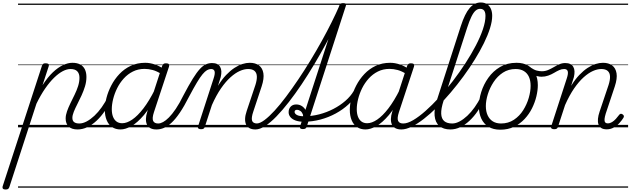

<svg xmlns="http://www.w3.org/2000/svg" viewBox="-145 -1024 5071 1544"><path d="M-101 500Q-115 500 -121 493.5Q-127 487 -124 475L192 -494Q196 -506 202 -510.5Q208 -515 221 -515Q238 -515 244.5 -509.5Q251 -504 247 -492L197 -339Q239 -404 280.5 -443Q322 -482 362 -500.5Q402 -519 437 -519Q475 -519 500 -505.5Q525 -492 537.5 -466.5Q550 -441 550 -405Q550 -367 538.5 -329.5Q527 -292 510.5 -256Q494 -220 477 -187Q460 -154 448.5 -125.5Q437 -97 437 -76Q437 -53 451 -42Q465 -31 493 -31Q502 -31 506 -23.5Q510 -16 508 -7Q506 2 499 9.5Q492 17 479 17Q431 17 407 -6.5Q383 -30 383 -71Q383 -98 394 -129Q405 -160 421.5 -194Q438 -228 455 -262.5Q472 -297 483 -331.5Q494 -366 494 -399Q494 -432 476.5 -450.5Q459 -469 422 -469Q393 -469 359.5 -451.5Q326 -434 290 -399Q254 -364 218 -312Q182 -260 148 -190L-70 481Q-74 491 -80 495.5Q-86 500 -101 500ZM0 475H635V485H0ZM0 -20H635V0H0ZM0 -505H635V-500H0ZM0 -995H635V-985H0Z M478 17Q467 17 462.5 9.5Q458 2 459.5 -7Q461 -16 469.5 -23.5Q478 -31 493 -31Q521 -31 552 -47.5Q583 -64 614 -93Q645 -122 673 -161.5Q701 -201 724 -247Q729 -257 738 -256.5Q747 -256 753.5 -249.5Q760 -243 755 -233Q730 -179 699 -133Q668 -87 632 -53.5Q596 -20 557.5 -1.5Q519 17 478 17ZM635 475V485ZM635 -20V0ZM635 -505V-500ZM635 -995V-985Z M824 17Q785 17 756.5 -2Q728 -21 713 -57Q698 -93 698 -141Q698 -185 711 -236Q724 -287 750 -337Q776 -387 815 -428.5Q854 -470 906 -494.5Q958 -519 1023 -519Q1061 -519 1100.5 -505.5Q1140 -492 1171 -469L1159 -425Q1117 -452 1083 -461Q1049 -470 1018 -470Q966 -470 924 -449Q882 -428 850 -392.5Q818 -357 797 -314.5Q776 -272 765 -228Q754 -184 754 -146Q754 -111 763.5 -86Q773 -61 791.5 -47Q810 -33 838 -33Q875 -33 918.5 -62.5Q962 -92 1008.5 -152.5Q1055 -213 1101 -305L1115 -266Q1065 -161 1012.5 -99Q960 -37 912 -10Q864 17 824 17ZM1112 17Q1084 17 1065 7Q1046 -3 1037 -22Q1028 -41 1028.5 -67Q1029 -93 1039 -125L1159 -494Q1164 -506 1170.5 -510.5Q1177 -515 1190 -515Q1208 -515 1213 -507.5Q1218 -500 1214 -488L1093 -122Q1077 -73 1086.5 -52Q1096 -31 1127 -31Q1136 -31 1140 -23.5Q1144 -16 1142.5 -7Q1141 2 1133.5 9.5Q1126 17 1112 17ZM635 475H1270V485H635ZM635 -20H1270V0H635ZM635 -505H1270V-500H635ZM635 -995H1270V-985H635Z M1114 17Q1103 17 1099.5 9.5Q1096 2 1098.5 -7Q1101 -16 1108.5 -23.5Q1116 -31 1128 -31Q1145 -31 1166.5 -42.5Q1188 -54 1213.5 -79.5Q1239 -105 1268.5 -148.5Q1298 -192 1330 -257Q1373 -339 1405 -390.5Q1437 -442 1462.5 -469.5Q1488 -497 1511.5 -507Q1535 -517 1561 -517Q1571 -517 1573.5 -509.5Q1576 -502 1573.5 -493Q1571 -484 1565 -476.5Q1559 -469 1552 -469Q1536 -469 1519.5 -459.5Q1503 -450 1483.5 -426.5Q1464 -403 1438 -359.5Q1412 -316 1376 -248Q1336 -169 1301 -117.5Q1266 -66 1234.5 -37Q1203 -8 1173.5 4.5Q1144 17 1114 17ZM1270 475H1370V485H1270ZM1270 -20H1370V0H1270ZM1270 -505H1370V-500H1270ZM1270 -995H1370V-985H1270Z M1909 17Q1881 17 1862 7Q1843 -3 1834 -22.5Q1825 -42 1826 -69.5Q1827 -97 1839 -132L1909 -341Q1922 -382 1920.5 -410.5Q1919 -439 1901.5 -454Q1884 -469 1850 -469Q1819 -469 1783 -453Q1747 -437 1708.5 -402.5Q1670 -368 1632 -313Q1594 -258 1559 -179L1502 -4Q1499 6 1492.5 10.5Q1486 15 1471 15Q1459 15 1451.5 10Q1444 5 1447 -6L1573 -394Q1586 -433 1580.5 -451Q1575 -469 1552 -469Q1541 -469 1536.5 -476.5Q1532 -484 1533.5 -493Q1535 -502 1542 -509.5Q1549 -517 1561 -517Q1585 -517 1601 -509Q1617 -501 1625.5 -486Q1634 -471 1635 -450.5Q1636 -430 1630 -404L1608 -334Q1640 -386 1673.5 -421Q1707 -456 1740.5 -478Q1774 -500 1805 -509.5Q1836 -519 1863 -519Q1909 -519 1937.5 -498Q1966 -477 1973 -435Q1980 -393 1959 -329L1892 -127Q1875 -77 1882 -54Q1889 -31 1924 -31Q1934 -31 1938 -23.5Q1942 -16 1940.5 -7Q1939 2 1931 9.5Q1923 17 1909 17ZM1370 475H2066V485H1370ZM1370 -20H2066V0H1370ZM1370 -505H2066V-500H1370ZM1370 -995H2066V-985H1370Z M1910 17Q1899 17 1895 9.5Q1891 2 1892.5 -7Q1894 -16 1901 -23.5Q1908 -31 1919 -31Q1945 -31 1982 -58.5Q2019 -86 2063 -134Q2107 -182 2155 -246Q2203 -310 2253 -384Q2303 -458 2351 -537Q2399 -616 2442.5 -694.5Q2486 -773 2522 -845.5Q2558 -918 2584 -978Q2588 -986 2595 -990Q2602 -994 2610 -994Q2618 -994 2622.5 -989.5Q2627 -985 2624 -978Q2597 -911 2559 -833Q2521 -755 2476 -672Q2431 -589 2381.5 -506Q2332 -423 2280.5 -346Q2229 -269 2177.5 -203Q2126 -137 2078 -87.5Q2030 -38 1987 -10.5Q1944 17 1910 17ZM2066 475H2091V485H2066ZM2066 -20H2091V0H2066ZM2066 -505H2091V-500H2066ZM2066 -995H2091V-985H2066Z M2290 14Q2278 14 2271.5 9.5Q2265 5 2268 -7L2583 -978Q2587 -990 2594 -994.5Q2601 -999 2614 -999Q2630 -999 2635.5 -993.5Q2641 -988 2636 -976L2321 -4Q2318 5 2311.5 9.5Q2305 14 2290 14ZM2091 475H2605V485H2091ZM2091 -20H2605V0H2091ZM2091 -505H2605V-500H2091ZM2091 -995H2605V-985H2091Z M2296 -45Q2260 -45 2233 -54.5Q2206 -64 2191 -81.5Q2176 -99 2176 -122Q2176 -149 2192.5 -166.5Q2209 -184 2237 -184Q2264 -184 2285 -169.5Q2306 -155 2316 -131.5Q2326 -108 2317 -81L2289 -68Q2296 -90 2289.5 -106.5Q2283 -123 2270 -132Q2257 -141 2244 -141Q2224 -141 2224 -124Q2224 -110 2242.5 -99.5Q2261 -89 2302 -89Q2362 -89 2422 -104.5Q2482 -120 2536 -148Q2590 -176 2632.5 -213Q2675 -250 2700 -293Q2706 -303 2716 -302.5Q2726 -302 2732.5 -294.5Q2739 -287 2732 -277Q2704 -228 2658.5 -185.5Q2613 -143 2555 -111.5Q2497 -80 2431.5 -62.5Q2366 -45 2296 -45ZM2605 475V485ZM2605 -20V0ZM2605 -505V-500ZM2605 -995V-985Z M2794 17Q2755 17 2726.5 -2Q2698 -21 2683 -57Q2668 -93 2668 -141Q2668 -185 2681 -236Q2694 -287 2720 -337Q2746 -387 2785 -428.5Q2824 -470 2876 -494.5Q2928 -519 2993 -519Q3031 -519 3070.5 -505.5Q3110 -492 3141 -469L3129 -425Q3087 -452 3053 -461Q3019 -470 2988 -470Q2936 -470 2894 -449Q2852 -428 2820 -392.5Q2788 -357 2767 -314.5Q2746 -272 2735 -228Q2724 -184 2724 -146Q2724 -111 2733.5 -86Q2743 -61 2761.5 -47Q2780 -33 2808 -33Q2845 -33 2888.5 -62.5Q2932 -92 2978.5 -152.5Q3025 -213 3071 -305L3085 -266Q3035 -161 2982.5 -99Q2930 -37 2882 -10Q2834 17 2794 17ZM3082 17Q3054 17 3035 7Q3016 -3 3007 -22Q2998 -41 2998.5 -67Q2999 -93 3009 -125L3129 -494Q3134 -506 3140.5 -510.5Q3147 -515 3160 -515Q3178 -515 3183 -507.5Q3188 -500 3184 -488L3063 -122Q3047 -73 3056.5 -52Q3066 -31 3097 -31Q3106 -31 3110 -23.5Q3114 -16 3112.5 -7Q3111 2 3103.5 9.5Q3096 17 3082 17ZM2605 475H3240V485H2605ZM2605 -20H3240V0H2605ZM2605 -505H3240V-500H2605ZM2605 -995H3240V-985H2605Z M3083 17Q3071 17 3067 9.5Q3063 2 3066 -7Q3069 -16 3077.5 -23.5Q3086 -31 3098 -31Q3132 -31 3178 -58Q3224 -85 3277 -132Q3330 -179 3386 -240Q3442 -301 3496 -371.5Q3550 -442 3597.5 -515Q3645 -588 3681.5 -658Q3718 -728 3738.5 -789Q3759 -850 3759 -896Q3759 -908 3767 -914.5Q3775 -921 3786 -921Q3797 -921 3805 -914.5Q3813 -908 3813 -896Q3813 -853 3795.5 -797Q3778 -741 3746.5 -677Q3715 -613 3673 -545Q3631 -477 3581.5 -409.5Q3532 -342 3478.5 -279Q3425 -216 3370.5 -162.5Q3316 -109 3264 -68.5Q3212 -28 3166 -5.5Q3120 17 3083 17ZM3240 475V485ZM3240 -20V0ZM3240 -505V-500ZM3240 -995V-985Z M3476 17Q3421 17 3388 -11Q3355 -39 3350 -94Q3345 -149 3371 -227L3561 -815Q3593 -914 3631.5 -959Q3670 -1004 3721 -1004Q3751 -1004 3771.5 -990.5Q3792 -977 3802.5 -953Q3813 -929 3813 -897Q3813 -885 3805 -878.5Q3797 -872 3786 -872Q3775 -872 3767 -878.5Q3759 -885 3759 -897Q3759 -915 3754.5 -927.5Q3750 -940 3740.5 -946.5Q3731 -953 3716 -953Q3696 -953 3679 -938Q3662 -923 3645.5 -889Q3629 -855 3611 -799L3422 -214Q3401 -149 3403 -109Q3405 -69 3427.5 -50Q3450 -31 3491 -31Q3501 -31 3505.5 -23.5Q3510 -16 3508 -7Q3506 2 3497.5 9.5Q3489 17 3476 17ZM3240 475H3634V485H3240ZM3240 -20H3634V0H3240ZM3240 -505H3634V-500H3240ZM3240 -995H3634V-985H3240Z M3477 17Q3466 17 3461.5 9.5Q3457 2 3458.5 -7Q3460 -16 3468.5 -23.5Q3477 -31 3492 -31Q3520 -31 3551 -47.5Q3582 -64 3613 -93Q3644 -122 3672 -161.5Q3700 -201 3723 -247Q3728 -257 3737 -256.5Q3746 -256 3752.5 -249.5Q3759 -243 3754 -233Q3729 -179 3698 -133Q3667 -87 3631 -53.5Q3595 -20 3556.5 -1.5Q3518 17 3477 17ZM3634 475V485ZM3634 -20V0ZM3634 -505V-500ZM3634 -995V-985Z M3878 19Q3822 19 3783.5 -4.5Q3745 -28 3725.5 -70.5Q3706 -113 3706 -168Q3706 -223 3725 -284Q3744 -345 3782 -398.5Q3820 -452 3876.5 -485.5Q3933 -519 4009 -519Q4064 -519 4102 -496.5Q4140 -474 4160 -433.5Q4180 -393 4180 -339Q4180 -298 4168.5 -249.5Q4157 -201 4133.5 -153.5Q4110 -106 4073.5 -67Q4037 -28 3988.5 -4.5Q3940 19 3878 19ZM3884 -31Q3943 -31 3988 -61Q4033 -91 4062.5 -138Q4092 -185 4107 -237Q4122 -289 4122 -334Q4122 -376 4108.5 -406Q4095 -436 4068 -452.5Q4041 -469 4002 -469Q3944 -469 3899.5 -440Q3855 -411 3824.5 -364.5Q3794 -318 3778 -266.5Q3762 -215 3762 -171Q3762 -128 3776.5 -96.5Q3791 -65 3818 -48Q3845 -31 3884 -31ZM3634 475H4235V485H3634ZM3634 -20H4235V0H3634ZM3634 -505H4235V-500H3634ZM3634 -995H4235V-985H3634Z M4209 -407Q4193 -407 4174 -412Q4155 -417 4137.5 -426Q4120 -435 4106 -446Q4098 -453 4096 -461.5Q4094 -470 4097 -477Q4100 -484 4106.5 -486Q4113 -488 4122 -481Q4150 -462 4171.5 -456.5Q4193 -451 4212 -451Q4239 -451 4262.5 -461Q4286 -471 4308 -484Q4330 -497 4352.5 -507Q4375 -517 4400 -517Q4409 -517 4413 -509.5Q4417 -502 4415.5 -493Q4414 -484 4407.5 -476.5Q4401 -469 4391 -469Q4372 -469 4352 -460Q4332 -451 4310.5 -438Q4289 -425 4263.5 -416Q4238 -407 4209 -407ZM4236 475V485ZM4236 -20V0ZM4236 -505V-500ZM4236 -995V-985Z M4311 15Q4299 15 4291.5 10Q4284 5 4287 -6L4413 -394Q4426 -433 4420.5 -451Q4415 -469 4392 -469Q4382 -469 4377.5 -476.5Q4373 -484 4374.5 -493Q4376 -502 4383 -509.5Q4390 -517 4401 -517Q4425 -517 4441 -509Q4457 -501 4465.5 -486Q4474 -471 4475 -450.5Q4476 -430 4470 -404L4448 -334Q4480 -386 4513.5 -421Q4547 -456 4580.5 -478Q4614 -500 4645 -509.5Q4676 -519 4704 -519Q4749 -519 4777.5 -498Q4806 -477 4813 -435Q4820 -393 4799 -329L4726 -110Q4718 -84 4716.5 -66.5Q4715 -49 4721.5 -40.5Q4728 -32 4743 -32Q4760 -32 4776.5 -42Q4793 -52 4807.5 -68Q4822 -84 4833 -99Q4838 -106 4844.5 -108.5Q4851 -111 4861 -105Q4871 -98 4872 -91Q4873 -84 4868 -76Q4857 -58 4837.5 -36Q4818 -14 4791.5 1Q4765 16 4734 16Q4707 16 4691 6Q4675 -4 4668 -23Q4661 -42 4663.5 -68.5Q4666 -95 4677 -127L4749 -341Q4762 -382 4760.5 -410.5Q4759 -439 4741.5 -454Q4724 -469 4690 -469Q4659 -469 4623 -453Q4587 -437 4548.5 -402.5Q4510 -368 4472 -313Q4434 -258 4399 -179L4342 -4Q4339 6 4332.5 10.5Q4326 15 4311 15ZM4235 475H4906V485H4235ZM4235 -20H4906V0H4235ZM4235 -505H4906V-500H4235ZM4235 -995H4906V-985H4235Z"/></svg>

Font: Playwrite SK Guides
Style: Regular
Weight: 400
Designer: Veronika Burian, José Scaglione
Foundry: TypeTogether
Version: Version 1.003